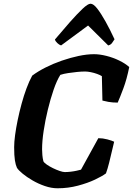

<svg xmlns="http://www.w3.org/2000/svg" viewBox="-20 -1011 714 1031"><path d="M289 0Q256 0 221 -12Q186 -24 155 -42Q124 -60 101.5 -78.5Q79 -97 71 -110Q64 -125 60 -150Q56 -175 56 -221Q56 -248 61 -285.5Q66 -323 75 -366.5Q84 -410 96 -454Q108 -498 122.5 -537Q137 -576 153 -605Q184 -628 224.5 -648.5Q265 -669 311 -685Q357 -701 402 -710.5Q447 -720 485 -720Q515 -720 551 -711Q587 -702 620 -686Q653 -670 674 -651Q661 -586 642.5 -536.5Q624 -487 612 -460Q584 -460 562 -464Q540 -468 530 -471L527 -602Q518 -608 501.5 -614Q485 -620 467.5 -623.5Q450 -627 437 -627Q417 -627 393 -624.5Q369 -622 345.5 -618.5Q322 -615 304 -609Q285 -579 268 -529.5Q251 -480 237 -422.5Q223 -365 214.5 -309Q206 -253 206 -209Q206 -195 207.5 -178Q209 -161 213 -145Q217 -137 231.5 -127Q246 -117 264.5 -108Q283 -99 300.5 -93Q318 -87 328 -87Q342 -87 359.5 -89Q377 -91 392.5 -94.5Q408 -98 415 -100L508 -269Q532 -269 556.5 -262.5Q581 -256 593 -250Q588 -230 581 -199.5Q574 -169 566 -137Q558 -105 549 -80Q529 -65 490 -46.5Q451 -28 398.5 -14Q346 0 289 0ZM308 -767Q298 -770 287.5 -780Q277 -790 275 -799Q317 -849 355.5 -892.5Q394 -936 423 -963.5Q452 -991 466 -991Q482 -991 502.5 -964.5Q523 -938 547 -895Q571 -852 595 -800Q589 -790 581.5 -780Q574 -770 561 -767L453 -874Z"/></svg>

Font: Texturina 12pt ExtraBold
Style: Italic
Weight: 800
Italic angle: -11°
Designer: Guillermo Torres Carreño
Foundry: Omnibus-Type
Version: Version 1.002